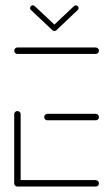

<svg xmlns="http://www.w3.org/2000/svg" viewBox="-20 -696 416 716"><path d="M33 -13V-270Q33 -275.2 36.5 -278.5Q40 -281.9 44.8 -281.9Q50 -281.9 53.5 -278.3Q57 -274.8 57 -270V-13ZM348.9 -12.2Q348.9 -7 345.4 -3.5Q341.9 0 337 -0.4H44.8Q40 -0.4 36.5 -3.9Q33 -7.4 33 -12.2Q33 -17.4 36.5 -20.9Q40 -24.4 44.8 -24.4H337Q341.9 -24.4 345.4 -20.9Q348.9 -17.4 348.9 -12.2ZM144.8 -259.3Q144.8 -264.4 148.3 -268Q151.9 -271.5 156.7 -271.5H337Q341.9 -271.5 345.4 -268Q348.9 -264.4 348.9 -259.3Q348.9 -254.4 345.6 -250.9Q342.2 -247.4 337 -247.4H156.7Q151.9 -247.4 148.3 -250.9Q144.8 -254.4 144.8 -259.3ZM33 -506.7Q33 -511.9 36.5 -515.4Q40 -518.9 44.8 -518.9H337Q341.9 -518.9 345.4 -515.4Q348.9 -511.9 348.9 -506.7Q348.9 -501.9 345.6 -498.3Q342.2 -494.8 337 -494.8H44.8Q40 -494.8 36.5 -498.3Q33 -501.9 33 -506.7ZM92.2 -665.9Q92.2 -670 95.2 -673.1Q98.1 -676.3 102.2 -676.3Q106.3 -676.3 109.3 -673.3L190 -597.8Q193 -594.8 193 -590.4Q193 -586.3 190 -583.3Q187 -580.4 183 -580.4Q178.5 -580.4 175.9 -583L95.2 -658.9Q92.2 -661.1 92.2 -665.9ZM263 -675.9Q267 -675.9 270 -673Q273 -670 273 -665.9Q273 -661.1 270 -658.9L190.4 -583.3L176.3 -598.1L255.9 -673.3Q258.5 -675.9 263 -675.9Z"/></svg>

Font: 26F Galaxy Sans Thin
Style: Regular
Weight: 100
Designer: C₂₉H₂₅N₃O₅
Version: Version 1.100